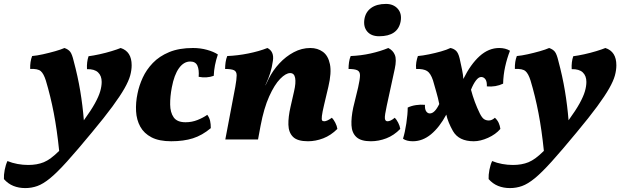

<svg xmlns="http://www.w3.org/2000/svg" viewBox="-144 -712 3174 980"><path d="M185 -467Q205 -460 214.5 -447.5Q224 -435 232 -401Q253 -323 265.5 -248Q278 -173 284 -98Q321 -149 340.5 -184.5Q360 -220 367.5 -246Q375 -272 375 -294Q375 -325 356.5 -342.5Q338 -360 300 -359Q298 -396 308 -425Q332 -428 364 -435Q396 -442 425.5 -451Q455 -460 472 -467Q528 -449 528 -379Q528 -354 520.5 -326.5Q513 -299 491.5 -261Q470 -223 430 -168.5Q390 -114 325 -36Q249 56 198 112.5Q147 169 111.5 198Q76 227 46.5 237.5Q17 248 -15 248Q-48 248 -75.5 237Q-103 226 -124 202Q-125 181 -120 155Q-115 129 -106 110Q-82 120 -54.5 125Q-27 130 0 130Q45 130 79.5 116Q114 102 158 58Q147 -49 130.5 -135Q114 -221 90 -301Q79 -336 64 -349Q49 -362 10 -360Q9 -398 20 -426Q44 -428 75.5 -435Q107 -442 137 -450.5Q167 -459 185 -467Z M730 9Q668 9 629.5 -11Q591 -31 572 -65.5Q553 -100 550.5 -144Q548 -188 558 -235Q566 -275 584.5 -315.5Q603 -356 636 -390.5Q669 -425 719.5 -446Q770 -467 841 -467Q879 -467 913 -457.5Q947 -448 968 -434Q949 -378 947 -325Q911 -312 870 -320Q873 -356 863.5 -377Q854 -398 827 -398Q794 -398 769.5 -364Q745 -330 733 -266Q724 -219 724.5 -178.5Q725 -138 742.5 -113Q760 -88 803 -88Q835 -88 864 -99.5Q893 -111 914 -126Q925 -111 928.5 -95Q932 -79 932 -58Q888 -21 840.5 -6Q793 9 730 9Z M1006 0 1057 -269Q1064 -308 1064 -327.5Q1064 -347 1050.5 -353.5Q1037 -360 1005 -360Q1005 -377 1007.5 -394.5Q1010 -412 1016 -426Q1068 -428 1123 -439Q1178 -450 1221 -467Q1256 -449 1249 -402Q1244 -367 1235.5 -340Q1227 -313 1211 -278V-276L1228 -311Q1249 -353 1282 -388.5Q1315 -424 1355.5 -445.5Q1396 -467 1440 -467Q1477 -467 1504 -447.5Q1531 -428 1540 -384.5Q1549 -341 1532 -269L1510 -176Q1501 -138 1499 -120Q1497 -102 1500 -97.5Q1503 -93 1511 -93Q1525 -93 1550 -111Q1559 -102 1567.5 -85.5Q1576 -69 1578 -54Q1545 -21 1506 -6Q1467 9 1428 9Q1374 9 1351.5 -13.5Q1329 -36 1328 -75.5Q1327 -115 1339 -167L1357 -246Q1367 -289 1362.5 -314Q1358 -339 1337 -339Q1315 -339 1286 -309.5Q1257 -280 1230 -220Q1203 -160 1186 -70L1173 0Z M1749 9Q1698 9 1675 -12.5Q1652 -34 1650 -72.5Q1648 -111 1659 -163L1684 -266Q1693 -306 1693.5 -326Q1694 -346 1680.5 -353Q1667 -360 1635 -360Q1635 -377 1637.5 -394.5Q1640 -412 1646 -426Q1698 -428 1747.5 -439Q1797 -450 1838 -467Q1862 -455 1871.5 -431.5Q1881 -408 1871 -361L1830 -172Q1819 -122 1820.5 -107.5Q1822 -93 1834 -93Q1841 -93 1850 -97Q1859 -101 1871 -111Q1880 -102 1888.5 -85.5Q1897 -69 1899 -54Q1867 -21 1828 -6Q1789 9 1749 9ZM1791 -527Q1751 -527 1730.5 -551Q1710 -575 1716 -614Q1722 -651 1750.5 -671.5Q1779 -692 1826 -692Q1864 -692 1886 -667.5Q1908 -643 1901 -603Q1887 -527 1791 -527Z M1937 -163Q1956 -172 1979 -175.5Q2002 -179 2025 -177Q2024 -154 2031.5 -143.5Q2039 -133 2050 -133Q2075 -133 2098 -181Q2092 -212 2083 -242.5Q2074 -273 2066 -302Q2054 -338 2036 -349.5Q2018 -361 1980 -360Q1978 -378 1981 -395Q1984 -412 1989 -426Q2013 -428 2045 -434.5Q2077 -441 2107 -449.5Q2137 -458 2155 -467Q2171 -464 2183 -453.5Q2195 -443 2202 -414Q2209 -383 2214.5 -356Q2220 -329 2221 -309Q2258 -384 2304 -425.5Q2350 -467 2404 -467Q2436 -467 2459 -453Q2444 -415 2434.5 -372Q2425 -329 2424 -285Q2386 -267 2341 -271Q2342 -296 2333.5 -307.5Q2325 -319 2312 -319Q2299 -319 2285.5 -301.5Q2272 -284 2260 -254Q2277 -190 2305 -133Q2316 -111 2326.5 -104Q2337 -97 2351 -97Q2367 -97 2382 -111Q2395 -99 2401.5 -84.5Q2408 -70 2410 -54Q2386 -26 2347 -8.5Q2308 9 2274 9Q2198 9 2168 -43Q2156 -64 2147 -86Q2138 -108 2134 -127Q2099 -62 2056 -26.5Q2013 9 1963 9Q1931 9 1913 -4Q1923 -36 1930 -82.5Q1937 -129 1937 -163Z M2659 -467Q2679 -460 2688.5 -447.5Q2698 -435 2706 -401Q2727 -323 2739.5 -248Q2752 -173 2758 -98Q2795 -149 2814.5 -184.5Q2834 -220 2841.5 -246Q2849 -272 2849 -294Q2849 -325 2830.5 -342.5Q2812 -360 2774 -359Q2772 -396 2782 -425Q2806 -428 2838 -435Q2870 -442 2899.5 -451Q2929 -460 2946 -467Q3002 -449 3002 -379Q3002 -354 2994.5 -326.5Q2987 -299 2965.5 -261Q2944 -223 2904 -168.5Q2864 -114 2799 -36Q2723 56 2672 112.5Q2621 169 2585.5 198Q2550 227 2520.5 237.5Q2491 248 2459 248Q2426 248 2398.5 237Q2371 226 2350 202Q2349 181 2354 155Q2359 129 2368 110Q2392 120 2419.5 125Q2447 130 2474 130Q2519 130 2553.5 116Q2588 102 2632 58Q2621 -49 2604.5 -135Q2588 -221 2564 -301Q2553 -336 2538 -349Q2523 -362 2484 -360Q2483 -398 2494 -426Q2518 -428 2549.5 -435Q2581 -442 2611 -450.5Q2641 -459 2659 -467Z"/></svg>

Font: Vollkorn ExtraBold
Style: Italic
Weight: 800
Italic angle: -11°
Designer: Friedrich Althausen
Foundry: Friedrich Althausen
Version: Version 5.000; ttfautohint (v1.8.3)